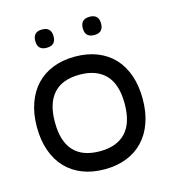

<svg xmlns="http://www.w3.org/2000/svg" viewBox="-84 -580 575 648"><g transform="rotate(-15 204.0 -255.5)"><path d="M204.1 -393.6Q247.1 -393.6 281.2 -380.1Q315.4 -366.7 339.4 -341.3Q363.3 -315.9 376 -279.3Q388.7 -242.7 388.7 -196.8Q388.7 -150.4 375.7 -113.8Q362.8 -77.1 338.6 -51.8Q314.5 -26.4 280.3 -13.2Q246.1 0 204.1 0Q161.6 0 127.4 -13.2Q93.3 -26.4 69.1 -51.8Q44.9 -77.1 32 -113.8Q19 -150.4 19 -196.8Q19 -242.7 32 -279.3Q44.9 -315.9 68.8 -341.3Q92.8 -366.7 127 -380.1Q161.1 -393.6 204.1 -393.6ZM294.4 -297.4Q262.7 -330.6 204.1 -330.6Q143.1 -330.6 112.5 -296.9Q82 -263.2 82 -196.8Q82 -129.9 112.8 -96.4Q143.6 -63 204.1 -63Q263.2 -63 294.4 -96.2Q325.7 -129.4 325.7 -196.8Q325.7 -264.2 294.4 -297.4ZM120.6 -510.7Q152.8 -510.7 152.8 -478.5Q152.8 -446.8 120.6 -446.8Q88.9 -446.8 88.9 -478.5Q88.9 -510.7 120.6 -510.7ZM287.1 -510.7Q318.8 -510.7 318.8 -478.5Q318.8 -446.8 287.1 -446.8Q254.9 -446.8 254.9 -478.5Q254.9 -510.7 287.1 -510.7Z"/></g></svg>

Font: Fibel Sued LRS
Style: Regular
Weight: 400
Designer: Peter Wiegel
Foundry: Peter Wiegel
Version: Version 000.000